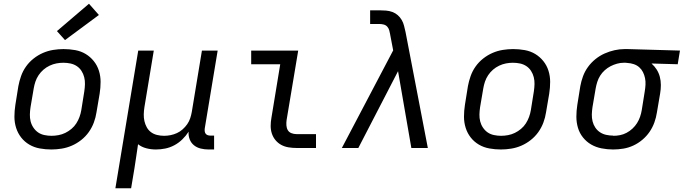

<svg xmlns="http://www.w3.org/2000/svg" viewBox="-20 -790 3650 1025"><path d="M254 8Q223 8 192.5 2.5Q162 -3 136.5 -18Q111 -33 93 -56Q75 -79 66 -107.5Q57 -136 57 -167Q57 -198 62 -230L78 -330Q83 -357 92.5 -384Q102 -411 119 -435Q136 -459 159.5 -477.5Q183 -496 209.5 -507.5Q236 -519 264 -523.5Q292 -528 319 -528Q351 -528 381.5 -522.5Q412 -517 437 -502Q462 -487 480.5 -464Q499 -441 508 -412.5Q517 -384 517 -353Q517 -322 512 -290L495 -190Q491 -163 481 -136Q471 -109 454 -85Q437 -61 413.5 -42.5Q390 -24 363.5 -12.5Q337 -1 309 3.5Q281 8 254 8ZM255 -65Q273 -65 292 -68.5Q311 -72 328.5 -80.5Q346 -89 361.5 -102Q377 -115 387.5 -131.5Q398 -148 404.5 -166Q411 -184 414 -202L430 -302Q433 -322 433.5 -341Q434 -360 429.5 -378Q425 -396 415 -411.5Q405 -427 390 -437Q375 -447 356.5 -451Q338 -455 318 -455Q300 -455 281.5 -451.5Q263 -448 245 -439.5Q227 -431 212 -418Q197 -405 186 -388.5Q175 -372 169 -354Q163 -336 160 -318L143 -218Q140 -198 139.5 -179Q139 -160 143.5 -142Q148 -124 158.5 -108.5Q169 -93 183.5 -83Q198 -73 217 -69Q236 -65 255 -65ZM327 -576 284 -624 455 -770 508 -710Z M596 215 718 -520H801L751 -218Q748 -199 747.5 -180Q747 -161 751 -143.5Q755 -126 763.5 -110.5Q772 -95 786 -84.5Q800 -74 818.5 -69.5Q837 -65 856 -65Q873 -65 890.5 -68.5Q908 -72 924.5 -79.5Q941 -87 955 -99.5Q969 -112 979.5 -127Q990 -142 995.5 -159Q1001 -176 1004 -193L1058 -520H1142L1073 -104Q1072 -96 1073 -88.5Q1074 -81 1078.5 -75.5Q1083 -70 1090 -68Q1097 -66 1105 -66H1123V8H1093Q1072 8 1051.5 3Q1031 -2 1015.5 -14.5Q1000 -27 992.5 -46.5Q985 -66 987 -87Q973 -65 953.5 -46Q934 -27 910.5 -14.5Q887 -2 862 3Q837 8 812 8Q786 8 761 1.5Q736 -5 717 -20Q712 12 707.5 44Q703 76 698 107L680 215Z M1563 0Q1541 0 1520 -3.5Q1499 -7 1481.5 -16.5Q1464 -26 1451 -41.5Q1438 -57 1431.5 -76.5Q1425 -96 1425 -117.5Q1425 -139 1429 -161L1476 -447H1321V-520H1572L1510 -149Q1508 -135 1509 -120.5Q1510 -106 1516.5 -95Q1523 -84 1536 -79Q1549 -74 1563 -74H1667V0Z M1805 0 2079 -521 2063 -605V-606Q2061 -617 2058 -628Q2055 -639 2047.5 -647.5Q2040 -656 2028.5 -659Q2017 -662 2005 -662H1956V-735H2005Q2023 -735 2041 -733.5Q2059 -732 2075 -726Q2091 -720 2103.5 -709Q2116 -698 2124.5 -683.5Q2133 -669 2137 -652.5Q2141 -636 2145 -619L2264 0H2176L2105 -410L1893 0Z M2654 8Q2623 8 2592.5 2.5Q2562 -3 2536.5 -18Q2511 -33 2493 -56Q2475 -79 2466 -107.5Q2457 -136 2457 -167Q2457 -198 2462 -230L2478 -330Q2483 -357 2492.5 -384Q2502 -411 2519 -435Q2536 -459 2559.5 -477.5Q2583 -496 2609.5 -507.5Q2636 -519 2664 -523.5Q2692 -528 2719 -528Q2751 -528 2781.5 -522.5Q2812 -517 2837 -502Q2862 -487 2880.5 -464Q2899 -441 2908 -412.5Q2917 -384 2917 -353Q2917 -322 2912 -290L2895 -190Q2891 -163 2881 -136Q2871 -109 2854 -85Q2837 -61 2813.5 -42.5Q2790 -24 2763.5 -12.5Q2737 -1 2709 3.5Q2681 8 2654 8ZM2655 -65Q2673 -65 2692 -68.5Q2711 -72 2728.5 -80.5Q2746 -89 2761.5 -102Q2777 -115 2787.5 -131.5Q2798 -148 2804.5 -166Q2811 -184 2814 -202L2830 -302Q2833 -322 2833.5 -341Q2834 -360 2829.5 -378Q2825 -396 2815 -411.5Q2805 -427 2790 -437Q2775 -447 2756.5 -451Q2738 -455 2718 -455Q2700 -455 2681.5 -451.5Q2663 -448 2645 -439.5Q2627 -431 2612 -418Q2597 -405 2586 -388.5Q2575 -372 2569 -354Q2563 -336 2560 -318L2543 -218Q2540 -198 2539.5 -179Q2539 -160 2543.5 -142Q2548 -124 2558.5 -108.5Q2569 -93 2583.5 -83Q2598 -73 2617 -69Q2636 -65 2655 -65Z M3253 8Q3222 8 3191.5 2Q3161 -4 3136 -18.5Q3111 -33 3092.5 -56Q3074 -79 3065.5 -107.5Q3057 -136 3057 -167Q3057 -198 3062 -230L3078 -330Q3083 -357 3092.5 -383Q3102 -409 3119 -432.5Q3136 -456 3159 -474.5Q3182 -493 3208 -504.5Q3234 -516 3261 -522Q3288 -528 3315 -528Q3319 -528 3323 -528Q3327 -528 3331 -528L3610 -520L3598 -447L3458 -451Q3474 -437 3485.5 -419Q3497 -401 3502.5 -380Q3508 -359 3508 -336Q3508 -313 3504 -290L3487 -190Q3483 -163 3473.5 -136.5Q3464 -110 3448 -86.5Q3432 -63 3409.5 -44Q3387 -25 3361 -13Q3335 -1 3307.5 3.5Q3280 8 3253 8ZM3254 -65Q3272 -65 3290 -68.5Q3308 -72 3325 -81Q3342 -90 3356.5 -103.5Q3371 -117 3381 -133Q3391 -149 3397 -166.5Q3403 -184 3406 -202L3422 -302Q3425 -320 3426 -338Q3427 -356 3423.5 -373Q3420 -390 3412.5 -405Q3405 -420 3392.5 -431Q3380 -442 3363.5 -447.5Q3347 -453 3329 -454L3319 -455Q3317 -455 3314.5 -455Q3312 -455 3310 -455Q3292 -455 3274 -450Q3256 -445 3239.5 -436.5Q3223 -428 3208.5 -415Q3194 -402 3184 -386Q3174 -370 3168.5 -352.5Q3163 -335 3160 -318L3143 -218Q3140 -198 3139.5 -179Q3139 -160 3143.5 -142Q3148 -124 3158 -109Q3168 -94 3183 -84Q3198 -74 3216.5 -70Q3235 -66 3254 -66Q3254 -66 3254 -65.5Q3254 -65 3254 -65Z"/></svg>

Font: Iosevka SS04 Extended
Style: Italic
Weight: 400
Width: 7
Italic angle: -9°
Monospace: yes
Designer: Belleve Invis
Foundry: Belleve Invis
Version: Version 19.0.0; ttfautohint (v1.8.4)